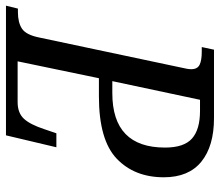

<svg xmlns="http://www.w3.org/2000/svg" viewBox="-68 -686 754 659"><g transform="rotate(-90 309.5 -357.0)"><path d="M30 -172Q30 -273 94 -334Q158 -395 308 -395H370L428 -674H288Q251 -674 231 -652.5Q211 -631 195 -582L181 -541H133L174 -714H619L609 -673H597Q561 -673 540 -659Q519 -645 510 -601L406 -110Q401 -90 401 -78Q401 -57 416 -49.5Q431 -42 461 -42H477L468 0H233Q137 0 83.5 -43.5Q30 -87 30 -172ZM296 -48 360 -349H319Q132 -349 132 -168Q132 -103 163 -75.5Q194 -48 258 -48Z"/></g></svg>

Font: Noto Serif Narrow
Style: Italic
Weight: 400
Width: 4
Italic angle: -12°
Designer: Monotype Design Team
Foundry: Monotype Imaging Inc.
Version: Version 1.001